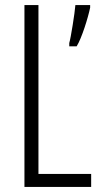

<svg xmlns="http://www.w3.org/2000/svg" viewBox="-20 -785 396 754"><path d="M76 -51H338V-102H131V-765H76ZM334 -755V-765H276C274 -736 258 -635 252 -616V-603H281C301 -635 326 -716 334 -755Z"/></svg>

Font: Noto Sans Tamil UI ExtraCondensed Light
Style: Regular
Weight: 300
Width: 2
Designer: Jelle Bosma - Monotype Design Team
Foundry: Monotype Imaging Inc.
Version: Version 2.004